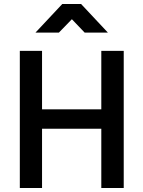

<svg xmlns="http://www.w3.org/2000/svg" viewBox="-20 -939 716 959"><path d="M486 0V-296H190V0H79V-685H190V-393H486V-685H598V0ZM157 -776 291 -919H385L519 -776H403L339 -843L274 -776Z"/></svg>

Font: TitilliumWeb-SemiBold
Style: SemiBold
Weight: 600
Version: Version 1.001;PS 57.000;hotconv 1.0.70;makeotf.lib2.5.55311